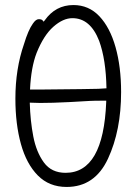

<svg xmlns="http://www.w3.org/2000/svg" viewBox="-20 -728 540 761"><path d="M460 -363Q460 -211 408 -99Q356 13 244 13Q175 13 130 -32.5Q85 -78 63 -157Q41 -236 41 -337Q41 -455 75 -553Q92 -609 110 -634Q122 -652 133.5 -652Q145 -652 149 -647L153 -642L157 -647Q200 -708 271 -708Q332 -708 374 -663.5Q416 -619 438 -541Q460 -463 460 -363ZM370 -376Q378 -377 402 -378Q400 -492 373 -566Q338 -656 267 -656Q230 -656 191.5 -622Q153 -588 125 -518Q103 -461 99 -373H132Q350 -375 370 -376ZM336 -328Q162 -317 103 -321H98Q100 -249 112 -187Q124 -125 154 -84Q184 -43 240 -43Q390 -43 401 -324V-329H396Q351 -329 336 -328Z"/></svg>

Font: Moon Stars Kai HW Light
Style: Regular
Weight: 300
Designer: GuiWonder
Version: Version 1.101